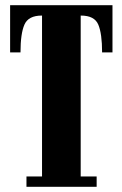

<svg xmlns="http://www.w3.org/2000/svg" viewBox="-20 -720 472 740"><path d="M82 0V-40H142V-660H141Q89.5 -660 74.2 -625.2Q59 -590.5 59 -518H19V-700H413.5V-518H373.5Q373.5 -590.5 358.8 -625.2Q344 -660 292 -660H291V-40H352.5V0Z"/></svg>

Font: Imbue 10pt Black
Style: Regular
Weight: 900
Designer: Tyler Finck
Foundry: Etcetera Type Company
Version: Version 1.102; ttfautohint (v1.8.3)